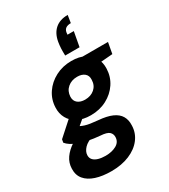

<svg xmlns="http://www.w3.org/2000/svg" viewBox="-270 -895 1091 1239"><g transform="rotate(-30 275.5 -275.5)"><path d="M185 232Q118 232 69 216Q20 200 -6 168.5Q-32 137 -30 90Q-29 47 -5 12.5Q19 -22 61 -49.5Q103 -77 160 -96L198 -27Q147 -11 124 13.5Q101 38 100 64Q99 85 111.5 99Q124 113 147.5 120Q171 127 201 127Q249 127 282 108.5Q315 90 316 54Q317 31 301 15.5Q285 0 235 -3Q189 -7 152 -14.5Q115 -22 86 -32.5Q57 -43 37 -56Q17 -69 6 -83L10 -106L137 -220L229 -189L79 -62L132 -134Q143 -127 154 -121.5Q165 -116 180.5 -111Q196 -106 218.5 -102.5Q241 -99 274 -96Q336 -91 374.5 -74Q413 -57 430 -28Q447 1 445 41Q444 96 411 139.5Q378 183 319.5 207.5Q261 232 185 232ZM250 -147Q192 -147 152.5 -168Q113 -189 93.5 -224.5Q74 -260 76 -304Q78 -363 110 -410.5Q142 -458 195.5 -486Q249 -514 314 -514Q372 -514 411.5 -493Q451 -472 470 -437Q489 -402 487 -357Q485 -298 453.5 -250.5Q422 -203 369 -175Q316 -147 250 -147ZM268 -253Q311 -253 339 -277.5Q367 -302 368 -343Q370 -374 350 -390.5Q330 -407 296 -407Q253 -407 224.5 -382.5Q196 -358 194 -317Q193 -286 213.5 -269.5Q234 -253 268 -253ZM379 -405 374 -502H581L566 -420ZM443 -783 434 -727Q411 -727 397.5 -718.5Q384 -710 380 -691L378 -673H425L405 -564H298Q297 -594 298 -616.5Q299 -639 303 -663Q313 -721 348.5 -752Q384 -783 443 -783Z"/></g></svg>

Font: DM Sans 16pt ExtraBold
Style: Italic
Weight: 800
Italic angle: -10°
Version: Version 4.004;gftools[0.9.30]